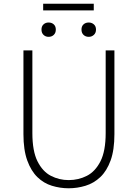

<svg xmlns="http://www.w3.org/2000/svg" viewBox="-20 -999 740 1032"><path d="M349 13Q303 13 259 -0.5Q215 -14 181 -47Q147 -80 126.5 -136.5Q106 -193 106 -278V-728H154V-284Q154 -187 181.5 -132Q209 -77 253.5 -54Q298 -31 349 -31Q402 -31 447 -54Q492 -77 520 -132Q548 -187 548 -284V-728H595V-278Q595 -193 574.5 -136.5Q554 -80 519 -47Q484 -14 439.5 -0.5Q395 13 349 13ZM241 -801Q225 -801 214 -811.5Q203 -822 203 -840Q203 -858 214 -868Q225 -878 241 -878Q258 -878 269 -868Q280 -858 280 -840Q280 -822 269 -811.5Q258 -801 241 -801ZM212 -943V-979H484V-943ZM457 -801Q440 -801 429 -811.5Q418 -822 418 -840Q418 -858 429 -868Q440 -878 457 -878Q473 -878 484.5 -868Q496 -858 496 -840Q496 -822 484.5 -811.5Q473 -801 457 -801Z"/></svg>

Font: Noto Sans SC ExtraLight
Style: Regular
Weight: 250
Designer: Ryoko NISHIZUKA 西塚涼子 (kana, bopomofo & ideographs); Paul D. Hunt (Latin, Greek & Cyrillic); Sandoll Communications 산돌커뮤니
Foundry: Adobe
Version: Version 2.004-H2;hotconv 1.0.118;makeotfexe 2.5.65603